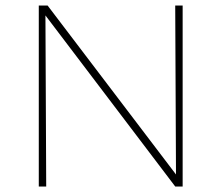

<svg xmlns="http://www.w3.org/2000/svg" viewBox="-20 -678 805 698"><path d="M121 0V-658H145L148 0ZM632 0H617L133 -638L134 -658H153L631 -29ZM644 -658V0H620L617 -658Z"/></svg>

Font: Ysabeau Office Thin
Style: Regular
Weight: 250
Designer: Christian Thalmann (Catharsis Fonts)
Version: Version 2.001;gftools[0.9.30]; featfreeze: tnum,lnum,ss02